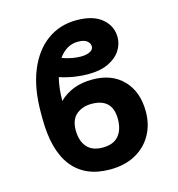

<svg xmlns="http://www.w3.org/2000/svg" viewBox="-113 -858 894 966"><g transform="rotate(-15 334.5 -375.0)"><path d="M371.1 -450.7Q472.7 -451.2 531.7 -390.1Q590.8 -329.1 590.8 -225.6Q590.8 -158.7 561.3 -105.5Q531.7 -52.2 476.1 -21.2Q420.4 9.8 342.3 9.8Q212.9 9.8 146 -75.4Q79.1 -160.6 79.1 -327.6V-357.4Q79.1 -483.9 116 -574Q152.8 -664.1 218.8 -711.9Q284.7 -759.8 372.1 -759.8Q458.5 -759.8 504.4 -720.9Q550.3 -682.1 550.3 -623.5Q550.3 -587.4 529.5 -555.2Q508.8 -522.9 466.3 -502.4Q423.8 -481.9 358.9 -481.9Q328.1 -481.9 292 -487.1Q255.9 -492.2 212.4 -505.9Q198.7 -450.7 198.7 -385.7Q266.1 -451.2 371.1 -450.7ZM336.4 -333.5Q288.6 -333.5 257.1 -307.1Q225.6 -280.8 225.6 -225.6Q225.6 -170.4 252.9 -138.4Q280.3 -106.4 335 -106.4Q391.1 -106.4 418.2 -138.4Q445.3 -170.4 445.3 -225.6Q445.3 -333.5 336.4 -333.5ZM250.5 -595.7Q275.4 -586.4 300.8 -581.8Q326.2 -577.1 346.7 -577.1Q377 -577.1 395 -586.7Q413.1 -596.2 413.1 -611.8Q413.1 -629.4 397.9 -641.4Q382.8 -653.3 352.1 -653.3Q319.3 -653.3 293.9 -637.7Q268.6 -622.1 250.5 -595.7Z"/></g></svg>

Font: Inter
Style: Bold
Weight: 700
Designer: Rasmus Andersson
Foundry: rsms
Version: Version 4.001;git-9221beed3